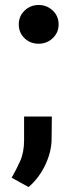

<svg xmlns="http://www.w3.org/2000/svg" viewBox="-20 -586 291 774"><path d="M55.7 -487.8Q55.7 -521 79.3 -543.5Q103 -565.9 135.7 -565.9Q168.9 -565.9 192.6 -543.5Q216.3 -521 216.3 -487.8Q216.3 -454.6 192.6 -432.1Q168.9 -409.7 135.7 -409.7Q102.1 -409.7 78.9 -431.9Q55.7 -454.1 55.7 -487.8ZM189 -116.2 188 -26.9Q188 25.4 162.4 79.1Q136.7 132.8 95.2 168L26.9 130.4Q45.9 97.7 61.5 62.7Q77.1 27.8 77.1 -21V-116.2Z"/></svg>

Font: Vazirmatn FD SemiBold
Style: Regular
Weight: 600
Designer: Saber Rastikerdar
Foundry: Saber Rastikerdar
Version: Version 33.001